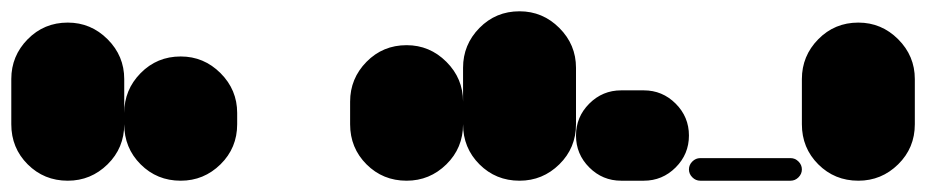

<svg xmlns="http://www.w3.org/2000/svg" viewBox="-20 -320 1640 340"><path d="M0 -100H200V-180H0ZM100 -200Q58 -200 29 -170.5Q0 -141 0 -100Q0 -58 29 -29Q58 0 100 0Q141 0 170.5 -29Q200 -58 200 -100Q200 -141 170.5 -170.5Q141 -200 100 -200ZM100 -280Q58 -280 29 -250.5Q0 -221 0 -180Q0 -138 29 -109Q58 -80 100 -80Q141 -80 170.5 -109Q200 -138 200 -180Q200 -221 170.5 -250.5Q141 -280 100 -280Z M200 -100H400V-120H200ZM300 -200Q258 -200 229 -170.5Q200 -141 200 -100Q200 -58 229 -29Q258 0 300 0Q341 0 370.5 -29Q400 -58 400 -100Q400 -141 370.5 -170.5Q341 -200 300 -200ZM300 -220Q258 -220 229 -190.5Q200 -161 200 -120Q200 -78 229 -49Q258 -20 300 -20Q341 -20 370.5 -49Q400 -78 400 -120Q400 -161 370.5 -190.5Q341 -220 300 -220Z M400 0Q400 0 400 0Q400 0 400 0Q400 0 400 0Q400 0 400 0H600Q600 0 600 0Q600 0 600 0Q600 0 600 0Q600 0 600 0Z M600 -100H800V-140H600ZM700 -200Q658 -200 629 -170.5Q600 -141 600 -100Q600 -58 629 -29Q658 0 700 0Q741 0 770.5 -29Q800 -58 800 -100Q800 -141 770.5 -170.5Q741 -200 700 -200ZM700 -240Q658 -240 629 -210.5Q600 -181 600 -140Q600 -98 629 -69Q658 -40 700 -40Q741 -40 770.5 -69Q800 -98 800 -140Q800 -181 770.5 -210.5Q741 -240 700 -240Z M800 -100H1000V-200H800ZM900 -200Q858 -200 829 -170.5Q800 -141 800 -100Q800 -58 829 -29Q858 0 900 0Q941 0 970.5 -29Q1000 -58 1000 -100Q1000 -141 970.5 -170.5Q941 -200 900 -200ZM900 -300Q858 -300 829 -270.5Q800 -241 800 -200Q800 -158 829 -129Q858 -100 900 -100Q941 -100 970.5 -129Q1000 -158 1000 -200Q1000 -241 970.5 -270.5Q941 -300 900 -300Z M1080 -160Q1047 -160 1023.5 -136.5Q1000 -113 1000 -80Q1000 -47 1023.5 -23.5Q1047 0 1080 0H1120Q1153 0 1176.5 -23.5Q1200 -47 1200 -80Q1200 -113 1176.5 -136.5Q1153 -160 1120 -160Z M1220 -40Q1212 -40 1206 -34Q1200 -28 1200 -20Q1200 -12 1206 -6Q1212 0 1220 0H1380Q1388 0 1394 -6Q1400 -12 1400 -20Q1400 -28 1394 -34Q1388 -40 1380 -40Z M1400 -100H1600V-180H1400ZM1500 -200Q1458 -200 1429 -170.5Q1400 -141 1400 -100Q1400 -58 1429 -29Q1458 0 1500 0Q1541 0 1570.5 -29Q1600 -58 1600 -100Q1600 -141 1570.5 -170.5Q1541 -200 1500 -200ZM1500 -280Q1458 -280 1429 -250.5Q1400 -221 1400 -180Q1400 -138 1429 -109Q1458 -80 1500 -80Q1541 -80 1570.5 -109Q1600 -138 1600 -180Q1600 -221 1570.5 -250.5Q1541 -280 1500 -280Z"/></svg>

Font: Wavefont Black
Style: Regular
Weight: 900
Version: Version 3.004;gftools[0.9.33]